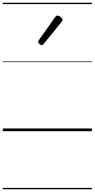

<svg xmlns="http://www.w3.org/2000/svg" viewBox="-20 -950 685 1390"><path d="M283 -623Q276 -623 266 -631Q256 -639 256 -647Q256 -649 257.5 -651.5Q259 -654 261 -659L380 -827Q383 -832 387 -834.5Q391 -837 397 -837Q403 -837 411.5 -832Q420 -827 426.5 -820.5Q433 -814 433 -808Q433 -803 432 -800.5Q431 -798 427 -793L296 -632Q290 -623 283 -623ZM0 410H645V420H0ZM0 -20H645V0H0ZM0 -505H645V-500H0ZM0 -930H645V-920H0Z"/></svg>

Font: Playwrite DE Grund Guides
Style: Regular
Weight: 400
Designer: Veronika Burian, José Scaglione
Foundry: TypeTogether
Version: Version 1.003